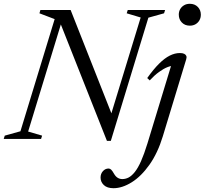

<svg xmlns="http://www.w3.org/2000/svg" viewBox="-38 -731 1077 1010"><path d="M555.5 -116 538.5 -104 702 -639 628.5 -661 634 -678.5H830.5L825 -661L742.5 -638L545 10H524.5L271.5 -629L288.5 -623.5L110 -39L183.5 -17.5L178 0H-18.5L-13 -17.5L69.5 -40.5L249.5 -630.5L169.5 -661L174.5 -678.5H333.5ZM902.5 -654Q902.5 -670 909.8 -682.8Q917 -695.5 930 -703.2Q943 -711 960.5 -711Q986.5 -711 1002.5 -694.5Q1018.5 -678 1018.5 -654Q1018.5 -637.5 1011.2 -624.5Q1004 -611.5 991 -603.8Q978 -596 960.5 -596Q934.5 -596 918.5 -612.8Q902.5 -629.5 902.5 -654ZM818.5 -14Q791.5 74.5 748.2 135.5Q705 196.5 655 227.8Q605 259 559 259Q525.5 259 508.2 242.5Q491 226 491 203Q491 183 503.5 169.2Q516 155.5 533 155.5Q540.5 155.5 546.8 161.5Q553 167.5 561.5 182.5Q570 197.5 581 204.2Q592 211 605.5 211Q622.5 211 638.5 202.8Q654.5 194.5 671 174Q687.5 153.5 703.8 117Q720 80.5 737.5 24L865.5 -396.5L879 -385Q863.5 -386 842.8 -377.8Q822 -369.5 798.2 -352.2Q774.5 -335 749.5 -308L736.5 -320.5Q770 -367.5 799 -396.2Q828 -425 855 -438.5Q882 -452 908 -452Q922.5 -452 930.8 -448Q939 -444 942 -437Q945 -430 941.5 -419Z"/></svg>

Font: Newsreader 28pt
Style: Italic
Weight: 400
Italic angle: -17°
Version: Version 1.003